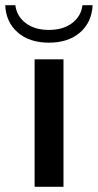

<svg xmlns="http://www.w3.org/2000/svg" viewBox="-39 -718 376 738"><path d="M94 -490H205V0H94ZM-19 -698H20Q25 -656 59.5 -629.5Q94 -603 149 -603Q204 -603 238.5 -629.5Q273 -656 278 -698H317Q314 -633 269 -593.5Q224 -554 149 -554Q74 -554 29 -593.5Q-16 -633 -19 -698Z"/></svg>

Font: Fahkwang Medium
Style: Regular
Weight: 500
Version: Version 1.000; ttfautohint (v1.6)